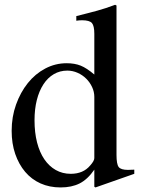

<svg xmlns="http://www.w3.org/2000/svg" viewBox="-20 -782 598 812"><path d="M378.9 7.8V-64.5Q350.6 -23.4 316.9 -6.3Q283.2 10.7 236.3 10.7Q189.5 10.7 151.4 -6.3Q113.3 -23.4 86.4 -55.2Q59.6 -86.9 44.4 -130.9Q29.3 -174.8 29.3 -228.5Q29.3 -288.1 47.9 -339.8Q66.4 -391.6 97.7 -430.7Q128.9 -469.7 171.4 -492.2Q213.9 -514.6 261.7 -514.6Q295.9 -514.6 321.3 -504.4Q346.7 -494.1 378.9 -466.8V-638.7Q378.9 -672.9 368.7 -684.6Q358.4 -696.3 327.1 -696.3Q320.3 -696.3 314.9 -695.8Q309.6 -695.3 302.7 -694.3V-713.9Q329.1 -720.7 350.6 -726.1Q372.1 -731.4 391.1 -736.8Q410.2 -742.2 428.2 -748Q446.3 -753.9 466.8 -761.7L472.7 -758.8V-127Q472.7 -87.9 481.9 -75.7Q491.2 -63.5 521.5 -63.5Q526.4 -63.5 533.7 -64Q541 -64.5 547.9 -64.5V-46.9L383.8 10.7ZM378.9 -372.1Q378.9 -393.6 369.6 -413.6Q360.4 -433.6 344.7 -449.2Q329.1 -464.8 308.1 -474.1Q287.1 -483.4 264.6 -483.4Q233.4 -483.4 207.5 -468.3Q181.6 -453.1 163.6 -425.3Q145.5 -397.5 135.7 -358.9Q126 -320.3 126 -273.4Q126 -221.7 136.7 -179.7Q147.5 -137.7 167.5 -108.4Q187.5 -79.1 215.8 -63Q244.1 -46.9 279.3 -46.9Q332 -46.9 361.3 -82Q378.9 -101.6 378.9 -113.3Z"/></svg>

Font: BabelStone Tibetan
Style: Regular
Weight: 400
Designer: Christopher J. Fynn
Foundry: BabelStone
Version: Version 10.011 October 1, 2023